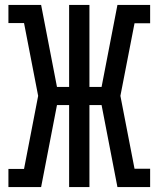

<svg xmlns="http://www.w3.org/2000/svg" viewBox="-20 -755 640 775"><path d="M14 0V-73H77L134 -368L77 -662H14V-735H146L210 -404H259V-735H341V-404H390L454 -735H586V-661H523L466 -368L523 -74H586V0H454L390 -331H341V0H259V-331H210L146 0Z"/></svg>

Font: Iosevka Slab Extended
Style: Regular
Weight: 400
Width: 7
Monospace: yes
Designer: Belleve Invis
Foundry: Belleve Invis
Version: Version 11.1.1; ttfautohint (v1.8.3)